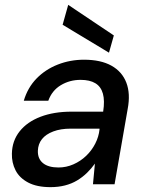

<svg xmlns="http://www.w3.org/2000/svg" viewBox="-20 -759 605 791"><path d="M188 12Q132 12 96 -7Q60 -26 44 -57.5Q28 -89 29 -126Q30 -179 61 -218Q92 -257 147 -278Q202 -299 275 -299H405Q412 -344 404 -373Q396 -402 373 -416Q350 -430 312 -430Q267 -430 230.5 -408Q194 -386 179 -344H78Q94 -398 130.5 -435.5Q167 -473 218 -493Q269 -513 326 -513Q395 -513 439 -488.5Q483 -464 500.5 -418.5Q518 -373 506 -310L452 0H363L371 -85Q357 -65 338.5 -47Q320 -29 297.5 -15.5Q275 -2 247.5 5Q220 12 188 12ZM221 -69Q253 -69 282.5 -82Q312 -95 335 -117Q358 -139 372.5 -167.5Q387 -196 390 -226V-229H271Q230 -229 199.5 -217.5Q169 -206 153 -186Q137 -166 136 -138Q135 -105 157 -87Q179 -69 221 -69ZM429 -542 238 -657 261 -739 449 -613Z"/></svg>

Font: DM Sans 17pt Medium
Style: Italic
Weight: 500
Italic angle: -10°
Version: Version 4.004;gftools[0.9.30]